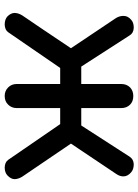

<svg xmlns="http://www.w3.org/2000/svg" viewBox="94 -683 590 818"><g transform="rotate(90 389.0 -274.0)"><path d="M388.7 1Q367.2 1 352.5 -13.7Q337.9 -28.3 337.9 -49.8Q337.9 -111.3 337.9 -235.4Q321.3 -235.4 269.5 -235.4Q231.4 -179.7 117.2 -13.7Q107.4 0 85 1Q61.5 1 48.8 -11.7Q35.2 -26.4 35.2 -41Q35.2 -42 35.2 -43Q36.1 -58.6 45.9 -74.2Q92.8 -142.6 185.5 -281.2Q153.3 -329.1 56.6 -473.6Q46.9 -490.2 47.9 -506.8Q47.9 -523.4 63.5 -537.1Q75.2 -548.8 97.7 -548.8Q97.7 -548.8 98.6 -548.8Q121.1 -547.9 130.9 -531.2Q175.8 -461.9 263.7 -325.2Q282.2 -325.2 337.9 -325.2Q337.9 -368.2 337.9 -496.1Q337.9 -518.6 352.5 -533.2Q367.2 -546.9 388.7 -546.9Q412.1 -546.9 425.8 -533.2Q440.4 -518.6 440.4 -496.1Q440.4 -439.5 440.4 -325.2Q459 -325.2 514.6 -325.2Q547.9 -377 647.5 -531.2Q658.2 -547.9 679.7 -548.8Q702.1 -548.8 714.8 -537.1Q730.5 -523.4 731.4 -506.8Q732.4 -490.2 720.7 -473.6Q677.7 -409.2 591.8 -281.2Q627 -229.5 732.4 -74.2Q742.2 -58.6 743.2 -43Q743.2 -42 743.2 -41Q743.2 -26.4 728.5 -11.7Q715.8 1 693.4 1Q670.9 0 661.1 -13.7Q610.4 -87.9 508.8 -235.4Q492.2 -235.4 440.4 -235.4Q440.4 -188.5 440.4 -49.8Q440.4 -28.3 425.8 -13.7Q412.1 1 388.7 1Z"/></g></svg>

Font: Abed
Style: Bold
Weight: 700
Designer: Johan Aakerlund
Version: Version 3.105